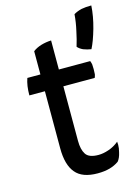

<svg xmlns="http://www.w3.org/2000/svg" viewBox="-114 -790 632 873"><g transform="rotate(-15 202.0 -353.5)"><path d="M38.1 -482.4Q32.2 -465.8 29.3 -446.3Q26.4 -425.8 26.4 -403.3Q50.8 -403.3 99.6 -403.3Q99.6 -335.9 99.6 -134.8Q99.6 -56.6 131.8 -18.6Q163.1 19.5 235.4 19.5Q267.6 19.5 292 12.7Q316.4 5.9 335.9 -7.8Q347.7 -21.5 353.5 -47.9Q358.4 -65.4 358.4 -82Q358.4 -89.8 357.4 -96.7Q335 -78.1 308.6 -69.3Q283.2 -60.5 260.7 -60.5Q215.8 -60.5 201.2 -83Q186.5 -105.5 186.5 -146.5Q186.5 -231.4 186.5 -403.3Q223.6 -403.3 334 -403.3Q336.9 -409.2 338.9 -418.9Q339.8 -429.7 339.8 -443.4Q339.8 -456.1 338.9 -465.8Q336.9 -475.6 334 -482.4Q285.2 -482.4 186.5 -482.4Q186.5 -516.6 186.5 -619.1Q162.1 -618.2 138.7 -611.3Q116.2 -604.5 99.6 -591.8Q99.6 -555.7 99.6 -482.4Q85 -482.4 38.1 -482.4ZM320.3 -707Q317.4 -668.9 308.6 -630.9Q300.8 -592.8 291 -561.5Q299.8 -550.8 316.4 -543Q334 -536.1 353.5 -533.2Q370.1 -565.4 385.7 -620.1Q401.4 -675.8 404.3 -725.6Q377 -725.6 357.4 -721.7Q336.9 -716.8 320.3 -707Z"/></g></svg>

Font: cl
Style: Regular
Weight: 400
Designer: Mitja Miklavcic
Version: Version 1.0